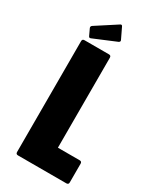

<svg xmlns="http://www.w3.org/2000/svg" viewBox="-208 -894 801 962"><g transform="rotate(30 192.5 -413.0)"><path d="M72.5 0Q60 0 60 -12.5V-654Q60 -666.5 72.5 -666.5H214Q226.5 -666.5 226.5 -654V-133.5H352.5Q365 -133.5 365 -121V-12.5Q365 0 352.5 0ZM96 -691Q86.5 -686.5 82.5 -695.5L65 -733Q61.5 -742 70.5 -748L188.5 -824.5Q197.5 -830 202 -818L230.5 -758.5Q234.5 -750 225 -745Z"/></g></svg>

Font: Jaro
Style: Regular
Weight: 400
Designer: Agyei Archer, Celine Hurka, Mirko Velimirović
Version: Version 1.000